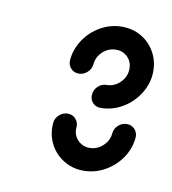

<svg xmlns="http://www.w3.org/2000/svg" viewBox="-46 -709 334 372"><g transform="rotate(10 120.5 -523.0)"><path d="M208.1 -483.3Q217.8 -483.3 223.9 -476.5Q230 -469.6 229.3 -460.4Q227.4 -438.5 214.8 -420Q202.2 -401.5 182.6 -390.6Q163 -379.6 140.7 -379.6Q118.9 -379.6 101.3 -390.6Q83.7 -401.5 74.4 -420Q65.2 -438.5 67 -460.4Q67.8 -470 75.2 -476.7Q82.6 -483.3 91.9 -483.3Q101.5 -483.3 107.6 -476.5Q113.7 -469.6 113 -460.4Q111.5 -445.9 120.9 -435.6Q130.4 -425.2 144.8 -425.2Q159.6 -425.2 170.7 -435.6Q181.9 -445.9 183.3 -460.4Q184.1 -470 191.5 -476.7Q198.9 -483.3 208.1 -483.3ZM99.3 -563.3Q89.6 -563.3 83.5 -570Q77.4 -576.7 78.1 -586.3Q80 -608.1 92.6 -626.9Q105.2 -645.6 124.8 -656.5Q144.4 -667.4 166.3 -667.4Q187.4 -667.4 204.3 -657.6Q221.1 -647.8 230.9 -630.7Q240.7 -613.7 240.7 -593Q240.7 -570 228.3 -549.6Q215.9 -529.3 195.6 -517.2Q175.2 -505.2 152.2 -505.2Q143.3 -505.2 137.4 -511.1Q131.5 -517 131.5 -525.6Q131.5 -536.3 138.9 -543.7Q146.3 -551.1 156.3 -551.1Q171.5 -551.1 183 -562.6Q194.4 -574.1 194.4 -589.6Q194.4 -603.3 185.4 -612.4Q176.3 -621.5 162.6 -621.5Q147.8 -621.5 136.7 -611.3Q125.6 -601.1 124.1 -586.3Q123.3 -576.7 115.9 -570Q108.5 -563.3 99.3 -563.3Z"/></g></svg>

Font: 26F Galaxy Sans
Style: Bold Italic
Weight: 700
Italic angle: -5°
Designer: C₂₉H₂₅N₃O₅
Version: Version 1.200